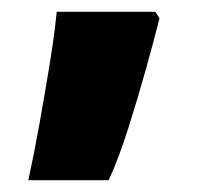

<svg xmlns="http://www.w3.org/2000/svg" viewBox="-20 -166 349 325"><path d="M250 -135Q241 -99 227 -49Q213 1 197 51.5Q181 102 164 139H28Q38 93 47 42.5Q56 -8 64 -57Q72 -106 76 -146H243Z"/></svg>

Font: Noto Sans Cherokee Black
Style: Regular
Weight: 900
Designer: Monotype Design Team
Foundry: Monotype Imaging Inc.
Version: Version 2.001; ttfautohint (v1.8.4.7-5d5b)